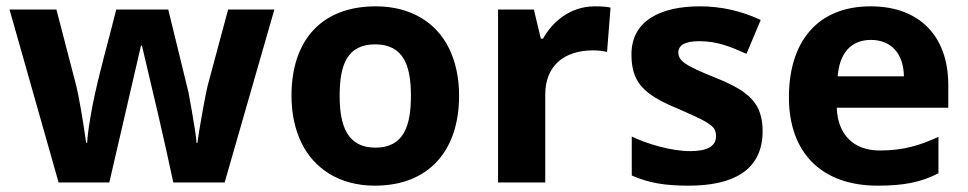

<svg xmlns="http://www.w3.org/2000/svg" viewBox="-20 -576 3055 606"><path d="M527 0H689L846 -546H700L635 -304C628 -276 607 -158 603 -125H600C600 -134 598 -147 596 -162C590 -201 582 -247 575 -284L511 -546H347C322 -445 293 -348 272 -243C262 -189 256 -150 255 -125H252C241 -201 231 -261 221 -304L158 -546H10L165 0H325L425 -432H428C462 -289 496 -146 527 0Z M1164 -436C1253 -436 1277 -370 1277 -274C1277 -178 1254 -110 1165 -110C1076 -110 1052 -179 1052 -274C1052 -370 1075 -436 1164 -436ZM900 -274C900 -217 911 -167 932 -124C971 -45 1050 10 1163 10C1334 10 1429 -101 1429 -274C1429 -331 1418 -381 1397 -424C1358 -503 1279 -556 1166 -556C994 -556 900 -448 900 -274Z M1694 -454H1687L1665 -546H1552V0H1701V-278C1701 -368 1760 -417 1852 -417C1869 -417 1884 -415 1896 -412L1907 -552C1894 -555 1877 -556 1857 -556C1780 -556 1723 -507 1694 -454Z M2336 -406 2381 -513C2319 -542 2255 -556 2189 -556C2070 -556 1973 -514 1973 -404C1973 -342 1993 -308 2030 -280C2050 -265 2080 -249 2122 -232C2151 -219 2174 -209 2192 -200C2210 -191 2223 -182 2230 -175C2237 -168 2240 -158 2240 -146C2240 -115 2213 -99 2159 -99C2096 -99 2020 -123 1974 -145V-22C2027 1 2076 10 2154 10C2290 10 2387 -36 2387 -162C2387 -222 2366 -257 2329 -284C2309 -299 2278 -315 2235 -332C2187 -351 2156 -366 2142 -376C2128 -386 2121 -397 2121 -410C2121 -434 2143 -446 2187 -446C2246 -446 2289 -427 2336 -406Z M2833 -335H2624C2629 -402 2661 -450 2729 -450C2796 -450 2832 -403 2833 -335ZM2942 -29V-144C2885 -118 2833 -101 2757 -101C2672 -101 2624 -153 2621 -236H2973V-308C2973 -462 2882 -556 2728 -556C2559 -556 2470 -443 2470 -269C2470 -93 2574 10 2750 10C2834 10 2887 -1 2942 -29Z"/></svg>

Font: Passageway
Style: Regular
Weight: 700
Foundry: Ascender Corporation
Version: Version 1.11